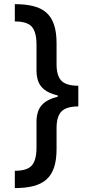

<svg xmlns="http://www.w3.org/2000/svg" viewBox="-20 -791 474 948"><path d="M366.7 -310.5Q301.8 -310.5 261 -320.8Q220.2 -331.1 198.2 -349.1Q176.3 -367.2 168.2 -391.1Q160.2 -415 160.2 -442.4V-571.8Q160.2 -630.9 137.9 -658Q115.7 -685.1 53.2 -685.1V-770.5Q106 -770.5 144.8 -760.7Q183.6 -751 209 -728.5Q234.4 -706.1 246.8 -668.9Q259.3 -631.8 259.3 -577.1V-473.6Q259.3 -417 283.2 -392.3Q307.1 -367.7 366.7 -367.7ZM53.2 137.7V52.2Q115.7 52.2 137.9 24.9Q160.2 -2.4 160.2 -61.5V-189.9Q160.2 -217.3 168.2 -241.2Q176.3 -265.1 198.2 -283.4Q220.2 -301.8 261 -312.3Q301.8 -322.8 366.7 -322.8V-265.6Q306.6 -265.1 283 -240.2Q259.3 -215.3 259.3 -158.7V-56.2Q259.3 -1 246.8 36.1Q234.4 73.2 209 95.5Q183.6 117.7 144.8 127.7Q106 137.7 53.2 137.7ZM366.7 -265.6 265.1 -265.1V-368.2L366.7 -367.7Z"/></svg>

Font: Inter 17pt Medium
Style: Regular
Weight: 500
Version: Version 4.001;git-66647c0bb